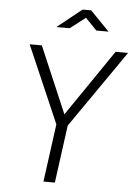

<svg xmlns="http://www.w3.org/2000/svg" viewBox="-61 -978 723 1024"><g transform="rotate(5 300.5 -466.0)"><path d="M422 -827H487L385 -932H339L208 -827H279L361 -890ZM601 -723H534L291 -367L139 -723H74L253 -310L211 0H272L314 -309Z"/></g></svg>

Font: United Sans ExtraLight
Style: Italic
Weight: 200
Italic angle: -8°
Designer: Pablo Impallari, Rodrigo Fuenzalida (Modified by Dan O. Williams)
Version: Version 1.000;PS 001.000;hotconv 1.0.88;makeotf.lib2.5.64775